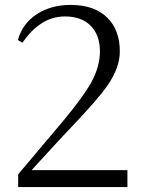

<svg xmlns="http://www.w3.org/2000/svg" viewBox="-20 -762 587 782"><path d="M54 0V-52Q99 -105 183 -205Q221 -250 237 -269Q321 -370 352 -427Q387 -491 387 -553Q387 -619 349.5 -657Q312 -695 245 -695Q189 -695 145 -664Q108 -640 71 -588L53 -599Q71 -666 131 -705Q189 -742 267 -742Q365 -742 417 -690Q468 -640 468 -552Q468 -488 420 -417Q380 -358 259 -232Q234 -206 126 -88Q115 -75 109 -69H499V0Z"/></svg>

Font: Cactus Classical Serif
Style: Regular
Weight: 400
Designer: Henry Chan (via Glyphwiki)、田海東、宇文滿月
Foundry: Moonlit Owen
Version: Version 1.000